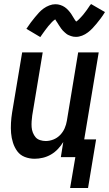

<svg xmlns="http://www.w3.org/2000/svg" viewBox="-20 -780 541 953"><path d="M180 -596 111 -637Q122 -654 133 -668.5Q144 -683 154 -695Q164 -707 173.5 -717.5Q183 -728 196 -737.5Q209 -747 224.5 -753Q240 -759 255 -759Q268 -759 280 -755Q292 -751 301.5 -744.5Q311 -738 319.5 -728.5Q328 -719 334 -710Q340 -701 346 -690.5Q352 -680 358 -673Q362 -675 368 -680.5Q374 -686 377 -689.5Q380 -693 384 -697Q388 -701 392.5 -706.5Q397 -712 401 -717.5Q405 -723 410.5 -730Q416 -737 420.5 -744.5Q425 -752 432 -760L501 -720Q490 -702 479 -687.5Q468 -673 458 -661Q448 -649 438.5 -639Q429 -629 416 -619Q403 -609 387.5 -603Q372 -597 357 -597Q350 -597 344 -598Q338 -599 332.5 -601Q327 -603 321 -605.5Q315 -608 310.5 -611.5Q306 -615 301.5 -619Q297 -623 292.5 -627.5Q288 -632 284.5 -637Q281 -642 278 -646.5Q275 -651 272 -655.5Q269 -660 265.5 -666Q262 -672 258.5 -676.5Q255 -681 254 -684Q249 -681 243.5 -676Q238 -671 235 -667.5Q232 -664 228 -659.5Q224 -655 219.5 -650Q215 -645 211 -639Q207 -633 201.5 -626.5Q196 -620 191.5 -612.5Q187 -605 180 -596ZM417 153H328L354 0H282L294 -75Q283 -57 267.5 -40.5Q252 -24 233 -13Q214 -2 193 3Q172 8 152 8Q126 8 103 -1Q80 -10 66 -29Q52 -48 44.5 -71.5Q37 -95 35 -119.5Q33 -144 34.5 -170Q36 -196 40 -221L90 -520H192L140 -207Q138 -193 137 -178Q136 -163 137 -149Q138 -135 143 -122Q148 -109 156.5 -99Q165 -89 179 -84.5Q193 -80 207 -80Q226 -80 245 -87.5Q264 -95 278.5 -110Q293 -125 301 -143.5Q309 -162 312 -181L368 -520H470L398 -88H457Z"/></svg>

Font: Iosevka SS18 Semibold
Style: Italic
Weight: 600
Italic angle: -9°
Monospace: yes
Designer: Belleve Invis
Foundry: Belleve Invis
Version: Version 25.1.1; ttfautohint (v1.8.4)